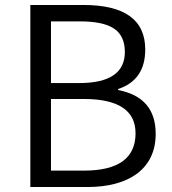

<svg xmlns="http://www.w3.org/2000/svg" viewBox="-20 -752 692 772"><path d="M102 -732H315Q564 -732 564 -553Q564 -430 455 -394V-390Q606 -361 606 -214Q606 -110 530 -53Q457 0 330 0H102ZM298 -418Q482 -418 482 -543Q482 -609 437 -638Q394 -666 302 -666H185V-418ZM317 -66Q525 -66 525 -216Q525 -354 317 -354H185V-66Z"/></svg>

Font: Source Han Sans CN Normal
Style: Regular
Weight: 350
Designer: Ryoko NISHIZUKA 西塚涼子 (kana, bopomofo & ideographs); Paul D. Hunt (Latin, Greek & Cyrillic); Sandoll Communications 산돌커뮤니
Foundry: Adobe
Version: Version 2.004;hotconv 1.0.118;makeotfexe 2.5.65603